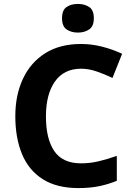

<svg xmlns="http://www.w3.org/2000/svg" viewBox="-20 -948 677 978"><path d="M393 -598Q306 -598 260 -533Q214 -468 214 -355Q214 -241 256.5 -178.5Q299 -116 393 -116Q437 -116 480.5 -126Q524 -136 575 -154V-27Q528 -8 482 1Q436 10 379 10Q269 10 197.5 -35.5Q126 -81 92 -163.5Q58 -246 58 -356Q58 -464 97 -547Q136 -630 210.5 -677Q285 -724 393 -724Q446 -724 499.5 -710.5Q553 -697 602 -674L553 -551Q513 -570 472.5 -584Q432 -598 393 -598ZM377 -928Q410 -928 434 -912.5Q458 -897 458 -855Q458 -814 434 -798Q410 -782 377 -782Q343 -782 319.5 -798Q296 -814 296 -855Q296 -897 319.5 -912.5Q343 -928 377 -928Z"/></svg>

Font: Noto Sans Medefaidrin
Style: Bold
Weight: 700
Designer: Dalton Maag Ltd
Foundry: Dalton Maag Ltd
Version: Version 1.002; ttfautohint (v1.8.4.7-5d5b)